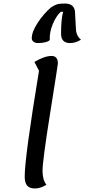

<svg xmlns="http://www.w3.org/2000/svg" viewBox="-20 -1043 479 1088"><path d="M197 -799Q180 -799 170 -806.5Q160 -814 160 -826Q160 -863 194 -914.5Q228 -966 269 -1001Q271 -1002 275.5 -1005Q280 -1008 281.5 -1008.5Q283 -1009 287 -1011.5Q291 -1014 293 -1014.5Q295 -1015 299.5 -1017Q304 -1019 307 -1019.5Q310 -1020 314.5 -1021Q319 -1022 323.5 -1022Q328 -1022 334 -1022.5Q340 -1023 347 -1023Q401 -1023 405 -976L410 -883Q411 -840 439 -818Q408 -799 377 -799Q326 -799 326 -852Q326 -938 338 -976H324Q298 -952 279 -906.5Q260 -861 262 -817Q259 -810 239.5 -804.5Q220 -799 197 -799ZM178 25Q148 25 134 9Q120 -7 120 -43Q120 -151 201 -642L175 -692Q232 -726 272 -726Q308 -726 308 -683Q308 -677 264.5 -404Q221 -131 221 -75Q221 -24 243 4Q209 25 178 25Z"/></svg>

Font: Lemonada Light
Style: Regular
Weight: 300
Designer: Mohamed Gaber (Arabic), Eduardo Tunni (Latin)
Foundry: Kief Type Foundry
Version: Version 4.004